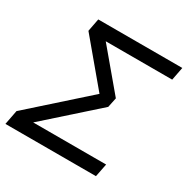

<svg xmlns="http://www.w3.org/2000/svg" viewBox="-160 -826 943 965"><g transform="rotate(30 311.5 -344.0)"><path d="M-2.9 0 13.2 -83.5 331.1 -367.2 124.5 -613.8 138.7 -688H626.5L611.8 -611.8H226.1L413.6 -388.7L401.9 -332.5L114.3 -76.2H537.6L522.5 0Z"/></g></svg>

Font: Liberation Sans
Style: Italic
Weight: 400
Italic angle: -12°
Designer: Steve Matteson
Foundry: Ascender Corporation
Version: Version 2.1.5